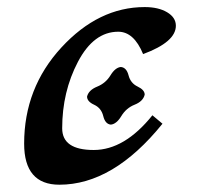

<svg xmlns="http://www.w3.org/2000/svg" viewBox="-20 -502 575 532"><path d="M144.5 9.8Q46.9 9.8 46.9 -104Q46.9 -258.3 150.1 -370.4Q253.4 -482.4 380.9 -482.4Q418.9 -482.4 443.1 -468Q467.3 -453.6 467.3 -430.7Q467.3 -385.7 376.5 -352.1Q351.1 -414.1 307.6 -414.1Q239.7 -414.1 196 -330.8Q152.3 -247.6 152.3 -146.5Q152.3 -86.4 239.7 -86.4Q325.2 -86.4 402.3 -182.6L430.2 -159.2Q293.9 9.8 144.5 9.8ZM287.1 -156.7Q271.5 -158.2 266.1 -180.4Q260.7 -202.6 241 -211.7Q221.2 -220.7 221.2 -234.4Q225.6 -252.4 249.3 -262Q272.9 -271.5 286.1 -293.2Q299.3 -314.9 314.9 -316.4Q330.6 -314.9 336.2 -293.2Q341.8 -271.5 361.3 -262.2Q380.9 -252.9 380.9 -239.7Q376.5 -221.2 353 -211.9Q329.6 -202.6 316.2 -180.4Q302.7 -158.2 287.1 -156.7Z"/></svg>

Font: Kelvinch
Style: Bold Italic
Weight: 700
Italic angle: -10°
Designer: Paul James Miller
Foundry: High-Logic / Made with FontCreator
Version: Version 3.30 September 23, 2016